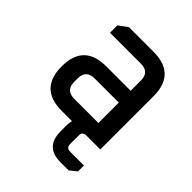

<svg xmlns="http://www.w3.org/2000/svg" viewBox="-198 -640 939 939"><g transform="rotate(45 272.0 -170.0)"><path d="M204 0Q50 0 50 -154Q50 -308 204 -308H373V-379Q373 -437 315 -437H101V-488L147 -522H317Q471 -522 471 -369V0ZM147 -144Q147 -85 206 -85H373V-226H206Q147 -226 147 -168ZM271 38Q271 -69 378 -69H401V0H374Q348 0 348 26V86Q348 112 374 112H470V153L434 182H378Q271 182 271 75Z"/></g></svg>

Font: Oxanium Medium
Style: Regular
Weight: 500
Designer: Severin Meyer
Version: Version 1.001